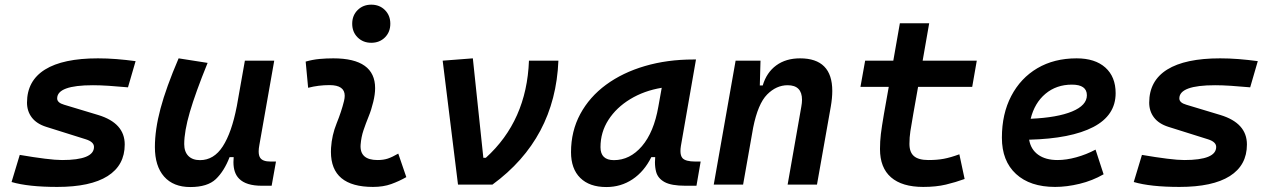

<svg xmlns="http://www.w3.org/2000/svg" viewBox="-20 -771 5313 802"><path d="M219.2 9.8Q98.1 9.8 28.3 -10.7L62.5 -124Q122.1 -113.8 167.2 -108.2Q212.4 -102.5 239.3 -102.5Q372.6 -102.5 372.6 -157.2Q372.6 -178.2 338.9 -189L172.9 -241.2Q132.8 -253.9 112.8 -280.3Q92.8 -306.6 92.8 -342.3Q92.8 -433.6 168 -480.5Q243.2 -527.3 389.2 -527.3Q426.8 -527.3 466.6 -524.2Q506.3 -521 546.4 -515.6L514.6 -406.2Q471.7 -410.2 434.3 -412.6Q397 -415 368.2 -415Q218.8 -415 218.8 -359.9Q218.8 -341.8 248 -333.5L390.6 -290.5Q501 -256.8 501 -167.5Q501 -80.6 429.4 -35.4Q357.9 9.8 219.2 9.8Z M774.9 10.3Q704.1 10.3 665.5 -33.4Q627 -77.1 627 -156.7Q627 -229.5 650.4 -317.4Q673.8 -405.3 726.1 -527.3L847.2 -508.3Q796.4 -383.3 772.9 -302.7Q749.5 -222.2 749.5 -168.9Q749.5 -137.2 766.8 -119.6Q784.2 -102.1 815.4 -102.1Q873.5 -102.1 910.6 -159.7Q947.8 -217.3 968.8 -325.7V-325.2L1002.9 -517.6H1125.5L1063.5 -166Q1060.5 -150.4 1060.5 -138.7Q1060.5 -121.1 1066.9 -111.8Q1077.1 -96.2 1110.4 -96.2H1132.8L1114.7 4.9H1073.7Q1007.8 4.9 979 -24.4Q955.1 -47.9 955.1 -93.8Q955.1 -104 956.1 -114.7H939Q916.5 -56.2 881.6 -22.9Q846.7 10.3 774.9 10.3Z M1643.6 -129.4 1677.2 -31.2Q1647.5 -14.2 1614.3 -2.2Q1581.1 9.8 1538.1 9.8Q1362.3 9.8 1362.3 -136.7Q1362.3 -145 1362.8 -153.3Q1366.2 -206.5 1386.2 -255.9Q1406.2 -305.2 1417 -349.1Q1419.9 -361.3 1419.9 -371.1Q1419.9 -415.5 1356.4 -415.5Q1310.1 -415.5 1267.1 -404.3L1256.8 -513.7Q1285.6 -522 1314.5 -524.7Q1343.3 -527.3 1372.1 -527.3Q1546.9 -527.3 1546.9 -402.8Q1546.9 -377 1539.1 -345.2Q1531.2 -312 1519.5 -283.7Q1507.8 -254.9 1498.3 -226.8Q1488.8 -198.7 1486.3 -166.5Q1481.9 -102.5 1557.1 -102.5Q1581.5 -102.5 1599.9 -108.6Q1618.2 -114.7 1643.6 -129.4ZM1530.8 -592.3Q1496.6 -592.3 1473.9 -614.7Q1451.2 -637.2 1451.2 -671.9Q1451.2 -706.5 1473.9 -729Q1496.6 -751.5 1530.8 -751.5Q1565.4 -751.5 1587.9 -729Q1610.4 -706.5 1610.4 -671.9Q1610.4 -637.2 1587.9 -614.7Q1565.4 -592.3 1530.8 -592.3Z M1893.1 0 1829.1 -517.6 1955.1 -527.3 1999 -111.8H2009.3Q2180.2 -266.6 2189.5 -517.6H2312.5Q2299.3 -191.9 2037.1 0Z M2512.7 10.3Q2442.4 10.3 2403.8 -27.8Q2365.2 -65.9 2365.2 -135.3Q2365.2 -223.1 2403.8 -294.7Q2442.4 -366.2 2511.5 -417Q2580.6 -467.8 2673.8 -495.1Q2767.1 -522.5 2876 -522.5H2887.2L2824.2 -161.6Q2822.3 -149.4 2822.3 -140.1Q2822.3 -120.6 2830.6 -110.8Q2843.3 -96.2 2884.8 -96.2H2906.7L2889.2 4.9H2843.3Q2784.2 4.9 2756.1 -10.5Q2728 -25.9 2720.7 -53.2Q2715.8 -71.8 2715.8 -93.3Q2715.8 -103.5 2716.8 -114.7H2700.7Q2670.9 -54.7 2622.3 -22.2Q2573.7 10.3 2512.7 10.3ZM2544.4 -102.1Q2611.3 -102.1 2661.4 -160.4Q2711.4 -218.8 2730 -325.7L2744.1 -404.3Q2670.4 -392.1 2612.5 -356.9Q2554.7 -321.8 2521.5 -270.3Q2488.3 -218.8 2488.3 -156.2Q2488.3 -102.1 2544.4 -102.1Z M2961.4 0 3052.7 -517.6H3156.7L3153.8 -414.1H3166Q3182.1 -468.3 3222.4 -497.8Q3262.7 -527.3 3321.8 -527.3Q3456.5 -527.3 3456.5 -391.1Q3456.5 -361.3 3450.2 -325.2L3392.6 0H3270L3327.1 -325.2Q3330.1 -341.3 3330.1 -354Q3330.1 -415 3270 -415Q3222.7 -415 3184.3 -376.2Q3146 -337.4 3126 -237.8L3084 0Z M3836.4 9.8Q3748 9.8 3701.9 -30.3Q3655.8 -70.3 3655.8 -148.4Q3655.8 -180.7 3659.4 -210.9Q3663.1 -241.2 3672.4 -295.4L3692.4 -408.2H3574.2L3593.8 -517.6H3711.4L3738.8 -673.8H3861.3L3834 -517.6H4060.1L4041 -408.2H3814.9L3794.9 -295.4Q3786.6 -248 3782.7 -222.7Q3778.8 -197.3 3778.8 -169.9Q3778.8 -134.8 3797.9 -118.7Q3816.9 -102.5 3858.4 -102.5Q3894.5 -102.5 3922.1 -107.7Q3949.7 -112.8 3987.3 -126.5L4009.3 -23.4Q3972.2 -9.8 3931.2 0Q3890.1 9.8 3836.4 9.8Z M4397.5 -102.5Q4434.1 -102.5 4475.8 -114Q4517.6 -125.5 4556.2 -146L4589.8 -43Q4543 -16.1 4489.5 -3.2Q4436 9.8 4387.2 9.8Q4282.7 9.8 4223.9 -44.4Q4165 -98.6 4165 -195.8Q4165 -295.4 4204.1 -370.1Q4243.2 -444.8 4313.2 -486.1Q4383.3 -527.3 4477.1 -527.3Q4554.2 -527.3 4597.2 -488.8Q4640.1 -450.2 4640.1 -381.8Q4640.1 -289.1 4546.9 -240.5Q4453.6 -191.9 4278.8 -187.5Q4285.6 -147 4316.4 -124.8Q4347.2 -102.5 4397.5 -102.5ZM4285.2 -274.9Q4396.5 -279.8 4458.3 -305.4Q4520 -331.1 4520 -373Q4520 -417.5 4457.5 -417.5Q4392.6 -417.5 4346.9 -379.2Q4301.3 -340.8 4285.2 -274.9Z M4906.7 9.8Q4785.6 9.8 4715.8 -10.7L4750 -124Q4809.6 -113.8 4854.7 -108.2Q4899.9 -102.5 4926.8 -102.5Q5060.1 -102.5 5060.1 -157.2Q5060.1 -178.2 5026.4 -189L4860.4 -241.2Q4820.3 -253.9 4800.3 -280.3Q4780.3 -306.6 4780.3 -342.3Q4780.3 -433.6 4855.5 -480.5Q4930.7 -527.3 5076.7 -527.3Q5114.3 -527.3 5154.1 -524.2Q5193.8 -521 5233.9 -515.6L5202.1 -406.2Q5159.2 -410.2 5121.8 -412.6Q5084.5 -415 5055.7 -415Q4906.2 -415 4906.2 -359.9Q4906.2 -341.8 4935.5 -333.5L5078.1 -290.5Q5188.5 -256.8 5188.5 -167.5Q5188.5 -80.6 5116.9 -35.4Q5045.4 9.8 4906.7 9.8Z"/></svg>

Font: CaskaydiaCove NFP SemiBold
Style: Italic
Weight: 600
Italic angle: -10°
Designer: Aaron Bell
Foundry: Saja Typeworks
Version: Version 2111.001; VTT 6.35;Nerd Fonts 3.1.1